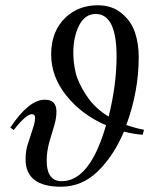

<svg xmlns="http://www.w3.org/2000/svg" viewBox="-20 -698 596 728"><path d="M526 -206 521 -187Q484 -190 450 -199Q411 -107 351 -48.5Q291 10 211 10Q77 10 77 -94Q77 -124 84 -147L105 -212Q113 -236 113 -251Q113 -265 101 -265Q79 -265 32 -205L19 -214Q89 -320 150 -320Q194 -320 194 -275Q194 -250 186 -223L168 -163Q157 -124 157 -89Q157 -11 214 -11Q321 -11 382 -223Q290 -263 232 -335Q174 -407 174 -492Q174 -580 229 -632Q278 -678 351 -678Q405 -678 441.5 -647.5Q478 -617 492 -574.5Q506 -532 506 -481Q506 -352 459 -224Q501 -210 526 -206ZM422 -484Q422 -645 343 -645Q302 -645 280 -601.5Q258 -558 258 -498Q258 -460 267 -422Q276 -384 308 -335.5Q340 -287 392 -256Q422 -377 422 -484Z"/></svg>

Font: STIX
Style: Italic
Weight: 400
Italic angle: -16.33°
Designer: MicroPress Inc., with final additions and corrections provided by Coen Hoffman, Elsevier (retired)
Version: Version 1.1.1